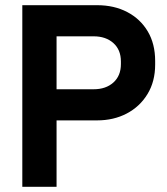

<svg xmlns="http://www.w3.org/2000/svg" viewBox="-20 -720 644 740"><path d="M198 0H66V-700H354Q420 -700 470.5 -673.5Q521 -647 549.5 -599Q578 -551 578 -485V-471Q578 -406 548.5 -357.5Q519 -309 468.5 -282.5Q418 -256 354 -256H198ZM198 -580V-376H341Q388 -376 417 -402Q446 -428 446 -473V-483Q446 -528 417 -554Q388 -580 341 -580Z"/></svg>

Font: Space Grotesk Variable Light
Style: Regular
Weight: 300
Designer: Florian Karsten
Foundry: Florian Karsten
Version: Version 2.000